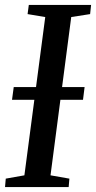

<svg xmlns="http://www.w3.org/2000/svg" viewBox="-22 -763 391 783"><path d="M-1.5 0 1.5 -34.5 77.5 -48 162.5 -693.5 90.5 -705.5 95.5 -743H349.5L345.5 -705.5L268.5 -693.5L184 -48L261 -34.5L258 0ZM27 -356 34 -408H323L316.5 -356Z"/></svg>

Font: Merriweather 48pt
Style: Italic
Weight: 400
Italic angle: -7.8°
Version: Version 2.101